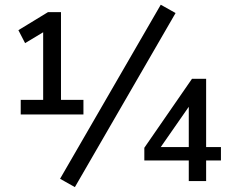

<svg xmlns="http://www.w3.org/2000/svg" viewBox="-20 -764 992 810"><path d="M67.4 -281.2V-342.8H162.1V-627.9L85.9 -582L57.6 -636.7L182.6 -712.9H237.3V-342.8H332V-281.2ZM233.4 -9.8 658.2 -744.1 720.7 -709 295.9 25.4ZM588.9 -86.9V-140.6L790 -431.6H849.6V-143.6H912.1V-86.9H849.6V0H776.4V-86.9ZM658.2 -143.6H776.4V-313.5Z"/></svg>

Font: Min Sans
Style: Regular
Weight: 400
Designer: Jinseong-Kim, NotoSansCJK, Nunito
Foundry: Jinseong-Kim
Version: Version 1.400;Glyphs 3.1.2 (3151)